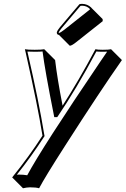

<svg xmlns="http://www.w3.org/2000/svg" viewBox="-20 -689 656 1002"><path d="M394.5 -667Q401.4 -668.9 408.7 -668.9Q436.5 -668 455.1 -650.4Q457.5 -647.9 459 -646L515.6 -589.4L516.1 -578.6L377.9 -469.2Q355 -450.7 344.2 -450.2L287.6 -506.8Q282.2 -507.3 279.3 -510.3Q275.9 -515.1 276.4 -520Q279.8 -531.7 293.5 -547.9ZM109.9 -432.1Q124 -429.2 161.1 -429.2Q197.3 -429.2 210.9 -432.1L267.6 -375.5Q278.8 -279.8 306.6 -137.7Q390.6 -267.6 478 -432.1Q488.3 -429.2 516.1 -429.2Q548.8 -429.2 559.6 -432.1L616.2 -375.5Q505.9 -218.8 319.3 72.3Q214.4 235.8 184.1 293.5Q168.5 288.6 136.2 288.6Q117.7 289.1 100.1 293.5L43.5 236.8Q131.3 128.4 201.7 19Q176.3 -139.6 114.3 -413.6Q111.8 -424.3 109.9 -432.1ZM123 -419.9Q183.6 -155.8 210.9 13.2Q211.4 16.1 211.9 17.6L212.4 21.5L210.4 24.4Q145 126 67.9 222.7Q74.7 222.2 79.6 222.2Q101.1 222.2 122.1 225.6Q197.8 84 505.4 -370.1Q525.4 -399.9 539.1 -419.4Q530.3 -418.9 516.1 -418.9Q493.7 -418.9 482.9 -420.4Q377 -222.2 281.7 -82L278.3 -77.6H263.2L261.7 -85.4Q214.4 -322.3 202.1 -420.4Q187.5 -418.9 161.1 -418.9Q136.2 -418.9 123 -419.9ZM399.9 -658.2 301.3 -541.5Q287.6 -524.9 286.1 -518.1L287.6 -517.1Q296.4 -518.6 315.4 -533.7L449.2 -639.6V-642.1Q433.1 -658.7 408.7 -659.2Q403.8 -658.7 399.9 -658.2Z"/></svg>

Font: Linux Biolinum Shadow O
Style: Italic
Weight: 400
Italic angle: -12°
Designer: Philipp H. Poll
Foundry: Philipp H. Poll
Version: Version 0.6.2